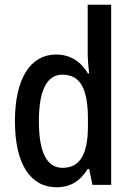

<svg xmlns="http://www.w3.org/2000/svg" viewBox="-20 -780 557 810"><path d="M219 10C280 10 320 -19 350 -67H356L370 0H449V-760H350V-552C350 -528 353 -499 356 -470H351C322 -520 276 -550 217 -550C109 -550 43 -450 43 -269C43 -88 108 10 219 10ZM244 -72C176 -72 144 -140 144 -269C144 -395 176 -465 243 -465C321 -465 351 -403 351 -275V-249C351 -130 318 -72 244 -72Z"/></svg>

Font: Noto Sans Gurmukhi UI Condensed Medium
Style: Regular
Weight: 500
Width: 3
Designer: Jelle Bosma - Monotype Design Team
Foundry: Monotype Imaging Inc.
Version: Version 2.004